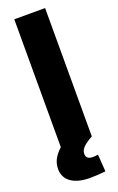

<svg xmlns="http://www.w3.org/2000/svg" viewBox="-181 -773 631 1023"><g transform="rotate(-20 134.5 -261.5)"><path d="M224.1 -727.5V0H49.3V-727.5ZM140.6 205.1Q72.3 205.1 33.9 178.2Q-4.4 151.4 -4.4 102.1Q-4.4 67.9 13.7 39.1Q31.7 10.3 64.9 -15.6L224.1 0Q185.1 22 169.7 38.6Q154.3 55.2 154.3 74.2Q154.3 89.8 163.8 97.7Q173.3 105.5 191.9 105.5Q199.2 105.5 206.8 104.7Q214.4 104 221.7 103L228.5 199.7Q210.9 202.1 186 203.6Q161.1 205.1 140.6 205.1Z"/></g></svg>

Font: Inter 28pt ExtraBold
Style: Regular
Weight: 800
Designer: Rasmus Andersson
Foundry: rsms
Version: Version 4.001;git-66647c0bb